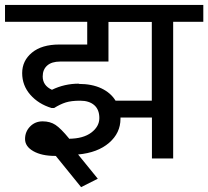

<svg xmlns="http://www.w3.org/2000/svg" viewBox="-35 -644 847 781"><path d="M189 -9.8Q134.3 -9.8 100.6 -29.1Q66.9 -48.3 66.9 -78.4Q66.9 -108.4 87.4 -129.4Q107.9 -150.4 138.4 -150.4Q168.9 -150.4 190.7 -136Q212.4 -121.6 245.6 -81.1V-79.6Q303.7 -80.1 336.4 -104.7Q369.1 -129.4 369.1 -163.8Q369.1 -198.2 348.4 -216.3Q327.6 -234.4 291.3 -234.4Q254.9 -234.4 232.4 -227.3Q210 -220.2 185.1 -204.6H174.8Q121.6 -220.7 88.4 -258.5Q55.2 -296.4 55.2 -346.7Q55.2 -397 95 -429.9Q134.8 -462.9 206.5 -462.9H319.8V-555.2H-14.6V-624H792V-555.2H669.4V0.5H583V-166H455.1V-161.1Q455.1 -103 408.7 -63Q362.3 -22.9 282.7 -15.6L362.8 83L294.9 117.2L191.9 -9.8ZM285.6 -303.7V-302.7Q338.9 -302.7 377.2 -284.7Q415.5 -266.6 435.1 -234.4H582.5V-554.7H406.2V-393.6H209.5Q175.3 -393.6 157 -377.4Q138.7 -361.3 138.7 -333Q138.7 -295.9 176.3 -278.8Q227.5 -303.7 285.6 -303.7Z"/></svg>

Font: Yantramanav
Style: Regular
Weight: 400
Version: Version 1.000;PS 1.0;hotconv 1.0.72;makeotf.lib2.5.5900; ttf